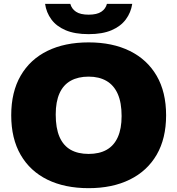

<svg xmlns="http://www.w3.org/2000/svg" viewBox="-20 -971 924 1001"><path d="M442 10Q318 10 227.5 -34.2Q137 -78.5 87.8 -163.5Q38.5 -248.5 38.5 -370Q38.5 -491.5 87.8 -576.5Q137 -661.5 227.5 -705.8Q318 -750 442 -750Q566.5 -750 657 -705.2Q747.5 -660.5 796.8 -575.8Q846 -491 846 -370Q846 -249 796.8 -164.2Q747.5 -79.5 656.8 -34.8Q566 10 442 10ZM442 -168.5Q498 -168.5 536.2 -190.2Q574.5 -212 594.2 -256Q614 -300 614 -366Q614 -436 593.8 -481.5Q573.5 -527 535 -549.2Q496.5 -571.5 442 -571.5Q387.5 -571.5 349 -550.2Q310.5 -529 290.5 -485Q270.5 -441 270.5 -374Q270.5 -303 290.2 -257.5Q310 -212 348.2 -190.2Q386.5 -168.5 442 -168.5ZM442 -793Q370 -793 322 -813.5Q274 -834 247.8 -869.8Q221.5 -905.5 215 -951H346.5Q353.5 -925 376.2 -909.8Q399 -894.5 442 -894.5Q485.5 -894.5 508.2 -909.8Q531 -925 537.5 -951H669.5Q662.5 -905.5 636 -869.8Q609.5 -834 561.8 -813.5Q514 -793 442 -793Z"/></svg>

Font: Encode Sans SC SemiExpanded Black
Style: Regular
Weight: 900
Width: 6
Designer: Multiple Designers
Foundry: Impallari Type
Version: Version 3.002